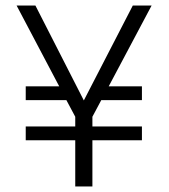

<svg xmlns="http://www.w3.org/2000/svg" viewBox="-20 -674 612 694"><path d="M493 -167H314V0H252V-167H73V-217H252V-252L220 -312H73V-362H194L40 -654H108L283 -311L460 -654H528L373 -362H493V-312H346L314 -252V-217H493Z"/></svg>

Font: Hind Madurai Light
Style: Regular
Weight: 300
Designer: Jyotish Sonowal
Foundry: Indian Type Foundry
Version: Version 1.001;PS 1.0;hotconv 1.0.86;makeotf.lib2.5.63406; tt